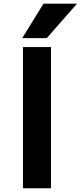

<svg xmlns="http://www.w3.org/2000/svg" viewBox="-20 -1002 431 1024"><path d="M102.5 2V-751H252V2ZM211.9 -982.4H390.6L229.5 -798.8H98.6Z"/></svg>

Font: Gen Shin Gothic Bold
Style: Bold
Weight: 700
Designer: [Source Han Sans]
Ryoko NISHIZUKA  (kana & ideographs); Paul D. Hunt (Latin, Greek & Cyrillic); Wenlong ZHANG  (bopomofo
Version: Version 1.002.20150607